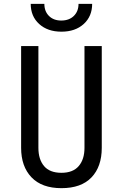

<svg xmlns="http://www.w3.org/2000/svg" viewBox="-20 -970 640 1000"><path d="M300 10Q198 10 144 -46.5Q90 -103 90 -200V-730H180V-200Q180 -140 209.5 -105Q239 -70 300 -70Q360 -70 390 -105Q420 -140 420 -200V-730H510V-200Q510 -102 456.5 -46Q403 10 300 10ZM300 -805Q228 -805 184 -845Q140 -885 140 -950H211Q211 -911 235 -887Q259 -863 299 -863Q340 -863 364.5 -887Q389 -911 389 -950H460Q460 -885 416 -845Q372 -805 300 -805Z"/></svg>

Font: JetBrainsMonoNL NFM
Style: Regular
Weight: 400
Monospace: yes
Designer: Philipp Nurullin, Konstantin Bulenkov
Foundry: JetBrains
Version: Version 2.304; ttfautohint (v1.8.4.7-5d5b);Nerd Fonts 3.3.0